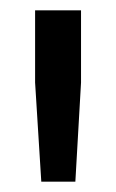

<svg xmlns="http://www.w3.org/2000/svg" viewBox="-20 -728 225 372"><path d="M126 -376H60L48 -568V-708H137V-568Z"/></svg>

Font: Metropolitano Medium
Style: Regular
Weight: 500
Designer: Fonts by Alex Slobzheninov & Chris M. Simpson / Changes by Cristiano Sobral
Foundry: Fonts by Alex Slobzheninov & Chris M. Simpson / Changes by Cristiano Sobral
Version: Version 1.00;August 30, 2020;FontCreator 13.0.0.2681 64-bit